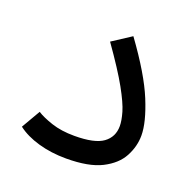

<svg xmlns="http://www.w3.org/2000/svg" viewBox="-92 -562 662 661"><g transform="rotate(20 238.5 -231.5)"><path d="M35 -45 75 -114Q95 -101 131 -89Q167 -77 215 -77Q289 -77 320 -99.5Q351 -122 351 -162Q351 -182 342.5 -211.5Q334 -241 306 -291.5Q278 -342 220 -424L289 -469Q369 -359 400.5 -282Q432 -205 432 -157Q432 -117 412 -79.5Q392 -42 345 -18Q298 6 215 6Q160 6 113 -7.5Q66 -21 35 -45Z"/></g></svg>

Font: Noto Sans Living
Style: Regular
Weight: 400
Designer: Monotype Design Team
Foundry: Monotype Imaging Inc.
Version: Version 2.013; ttfautohint (v1.8.4.7-5d5b)